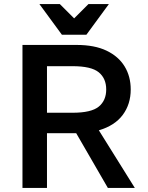

<svg xmlns="http://www.w3.org/2000/svg" viewBox="-20 -920 725 940"><path d="M90 0V-700H355Q443 -700 501.5 -672Q560 -644 590 -595Q620 -546 620 -482Q620 -410 581 -357.5Q542 -305 464 -282L640 0H508L353 -268H210V0ZM210 -368H335Q427 -368 463.5 -398Q500 -428 500 -482Q500 -536 463.5 -566Q427 -596 335 -596H210ZM283 -750 173 -900H273L343 -830L413 -900H513L403 -750Z"/></svg>

Font: Golos Text Medium
Style: Regular
Weight: 500
Designer: A.Korolkova, Vitaly Kuzmin
Foundry: ParaType Ltd
Version: Version 2.004